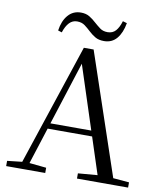

<svg xmlns="http://www.w3.org/2000/svg" viewBox="-98 -1005 914 1084"><g transform="rotate(10 359.0 -463.5)"><path d="M168 -805Q176 -861 204.5 -894Q233 -927 278 -927Q307 -927 327.5 -914.5Q348 -902 365 -886Q383 -870 400.5 -857Q418 -844 444 -844Q473 -844 490.5 -863.5Q508 -883 519 -920L543 -913Q533 -856 505.5 -823.5Q478 -791 433 -791Q402 -791 382 -803Q362 -815 346 -830Q328 -847 310 -860.5Q292 -874 265 -874Q239 -874 220.5 -854.5Q202 -835 190 -798ZM12 0V-30L110 -41H127L236 -30V0ZM84 0 328 -734H384L632 0H542L322 -675H342L338 -661L126 0ZM192 -249 196 -281H500L504 -249ZM418 0V-30L552 -41H581L711 -30V0Z"/></g></svg>

Font: Noto Serif JP ExtraLight
Style: Regular
Weight: 400
Version: Version 2.003-H1;hotconv 1.1.1;makeotfexe 2.6.0